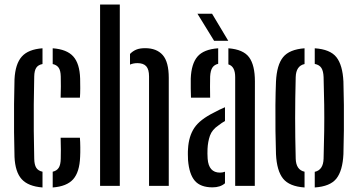

<svg xmlns="http://www.w3.org/2000/svg" viewBox="-20 -820 1580 847"><path d="M44 -128Q42.5 -174.5 42 -236.5Q41.5 -298.5 42 -360.8Q42.5 -423 44 -470.5Q47.5 -538 76 -570.2Q104.5 -602.5 167.5 -607V-537.5Q148.5 -534 140 -521.2Q131.5 -508.5 131 -482.5Q129.5 -417 129 -359Q128.5 -301 129 -242.8Q129.5 -184.5 131 -120Q131.5 -93 140 -79.8Q148.5 -66.5 167.5 -62.5V7Q104 2 75.5 -29.8Q47 -61.5 44 -128ZM247.5 -389Q248.5 -411 248.5 -438.8Q248.5 -466.5 248 -482.5Q247.5 -508.5 239 -521Q230.5 -533.5 212.5 -537.5V-607Q275 -602.5 303.2 -571Q331.5 -539.5 333.5 -473.5Q334 -455 334 -431Q334 -407 332.5 -389ZM212.5 7V-62.5Q230.5 -66.5 239 -79.8Q247.5 -93 248 -120Q248.5 -137 248.5 -160.5Q248.5 -184 247.5 -212.5H332.5Q334 -194.5 334.2 -170.8Q334.5 -147 333.5 -128Q331 -61 302.8 -29.2Q274.5 2.5 212.5 7Z M421.5 0V-800H508.5V0ZM637.5 0V-483Q637.5 -514 625 -527.8Q612.5 -541.5 586.5 -541.5Q568 -541.5 553.5 -535V-582Q565.5 -594.5 581 -601Q596.5 -607.5 620.5 -607.5Q671 -607.5 697.8 -577.2Q724.5 -547 724.5 -476.5V0Z M822.5 -389Q822 -404.5 821.5 -429.5Q821 -454.5 821.5 -473.5Q824 -538.5 851.2 -570.5Q878.5 -602.5 942.5 -607V-538.5Q925.5 -534.5 917 -521.8Q908.5 -509 907 -482.5Q906.5 -466.5 906.5 -437.8Q906.5 -409 907 -389ZM1017.5 0V-480Q1017.5 -527 987.5 -536V-607Q1053.5 -602 1079 -567.2Q1104.5 -532.5 1104.5 -461L1104 0ZM809.5 -114Q809 -125.5 808.8 -138.5Q808.5 -151.5 809.5 -163.5Q812.5 -218.5 837 -255.5Q861.5 -292.5 924 -323.5Q935.5 -330 947.8 -335.8Q960 -341.5 972.5 -347V-286Q966 -282.5 958.8 -277.8Q951.5 -273 944 -267Q915.5 -248 906.2 -221.5Q897 -195 895.5 -163.5Q894.5 -143 896 -120Q900.5 -58.5 950.5 -58.5Q962.5 -58.5 972.5 -62.5V-11.5Q952 6.5 917.5 6.5Q864.5 6.5 839.5 -22.5Q814.5 -51.5 809.5 -114ZM924.5 -640 851 -759.5H915.5L987 -640Z M1197.5 -140Q1196 -186 1195.2 -242.5Q1194.5 -299 1195 -356Q1195.5 -413 1197.5 -460Q1201 -533.5 1228.8 -567.8Q1256.5 -602 1323.5 -607V-537.5Q1286 -529.5 1284.5 -480Q1282 -383 1282 -299.8Q1282 -216.5 1284.5 -120Q1286 -70.5 1323.5 -62.5V7Q1256.5 2.5 1228.8 -32Q1201 -66.5 1197.5 -140ZM1368.5 7V-62Q1406 -70 1407.5 -120Q1409.5 -185 1410.2 -242.5Q1411 -300 1410.2 -357.8Q1409.5 -415.5 1407.5 -480Q1406.5 -506.5 1397.8 -520.2Q1389 -534 1368.5 -538V-607Q1436.5 -602.5 1464 -567.8Q1491.5 -533 1495 -460Q1496.5 -414 1497 -357.5Q1497.5 -301 1497 -244.2Q1496.5 -187.5 1495 -140Q1491.5 -67 1464 -32.2Q1436.5 2.5 1368.5 7Z"/></svg>

Font: Big Shoulders Stencil Display SemiBold
Style: Regular
Weight: 600
Designer: Patric King
Foundry: XO Type Co
Version: Version 1.000